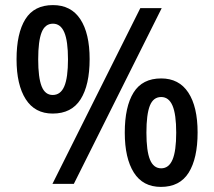

<svg xmlns="http://www.w3.org/2000/svg" viewBox="-20 -722 842 754"><path d="M187 -276Q117 -276 81 -332.5Q45 -389 45 -489Q45 -591 79.5 -646.5Q114 -702 188 -702Q259 -702 295.5 -646.5Q332 -591 332 -490Q332 -388 296.5 -332Q261 -276 187 -276ZM186 0 531 -690H615L270 0ZM187 -349Q218 -349 232.5 -383Q247 -417 247 -489Q247 -561 232.5 -595Q218 -629 188 -629Q157 -629 143.5 -595Q130 -561 130 -489Q130 -417 143.5 -383Q157 -349 187 -349ZM612 12Q541 12 505.5 -44.5Q470 -101 470 -201Q470 -303 504.5 -358.5Q539 -414 613 -414Q683 -414 719.5 -358.5Q756 -303 756 -202Q756 -100 721 -44Q686 12 612 12ZM613 -61Q643 -61 657.5 -95Q672 -129 672 -201Q672 -273 657.5 -307Q643 -341 613 -341Q582 -341 568.5 -307Q555 -273 555 -201Q555 -129 569 -95Q583 -61 613 -61Z"/></svg>

Font: Noto Sans Kannada SemiCondensed Medium
Style: Regular
Weight: 500
Width: 4
Designer: Jelle Bosma - Monotype Design Team
Foundry: Monotype Imaging Inc.
Version: Version 2.005; ttfautohint (v1.8.4.7-5d5b)